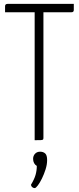

<svg xmlns="http://www.w3.org/2000/svg" viewBox="-20 -720 405 986"><path d="M158 0V-685Q158 -685 159.5 -688.5Q161 -692 170 -692H191Q200 -692 201.5 -688.5Q203 -685 203 -685V-12Q203 -6 201 -3.5Q199 -1 189.5 -0.5Q180 0 158 0ZM6 -657V-688Q6 -700 19 -700H359V-669Q359 -663 356 -660Q353 -657 346 -657ZM158 246Q152 246 146 241.5Q140 237 139 229Q156 201 162.5 178.5Q169 156 169 132Q160 127 155 117.5Q150 108 150 96Q150 80 160 69.5Q170 59 186 59Q202 59 212 68Q222 77 222 102Q222 125 214 150Q206 175 195.5 196.5Q185 218 174.5 232Q164 246 158 246Z"/></svg>

Font: Yanone Kaffeesatz ExtraLight Light
Style: Regular
Weight: 300
Version: Version 2.003